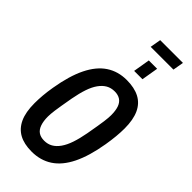

<svg xmlns="http://www.w3.org/2000/svg" viewBox="-312 -1078 1157 1157"><g transform="rotate(45 266.5 -499.5)"><path d="M229 12Q164 12 121.5 -11.5Q79 -35 57 -83Q35 -131 35 -207Q35 -239 38 -274.5Q41 -310 48 -351Q68 -471 106 -548Q144 -625 200 -662Q256 -699 330 -699Q395 -699 439 -676Q483 -653 505 -605Q527 -557 527 -483Q527 -451 523.5 -414Q520 -377 513 -335Q493 -216 455 -139Q417 -62 360.5 -25Q304 12 229 12ZM236 -88Q266 -88 289.5 -101.5Q313 -115 332 -142Q351 -169 364.5 -209Q378 -249 388 -303Q396 -348 401 -378Q406 -408 408.5 -427Q411 -446 412 -459Q413 -472 413 -482Q413 -521 404 -547Q395 -573 375.5 -586Q356 -599 327 -599Q296 -599 272.5 -585.5Q249 -572 230 -545.5Q211 -519 197.5 -479Q184 -439 174 -385Q166 -340 161 -310Q156 -280 153.5 -261.5Q151 -243 150 -230Q149 -217 149 -207Q149 -168 158.5 -141Q168 -114 187 -101Q206 -88 236 -88ZM322 -769 340 -876H411L393 -769ZM290 -942 302 -1011H496L484 -942Z"/></g></svg>

Font: Archivo ExtraCondensed SemiBold
Style: Italic
Weight: 600
Width: 2
Italic angle: -10°
Designer: Hector Gatti
Foundry: Omnibus-Type
Version: Version 2.001